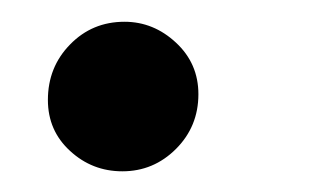

<svg xmlns="http://www.w3.org/2000/svg" viewBox="-20 -143 302 180"><path d="M94.7 17.6Q66.4 17.6 45.7 -1.5Q24.9 -20.5 24.9 -49.3Q24.9 -80.1 45.7 -101.3Q66.4 -122.6 96.7 -122.6Q124 -122.6 145 -103Q166 -83.5 166 -54.7Q166 -24.4 145 -3.4Q124 17.6 94.7 17.6Z"/></svg>

Font: Elstob 18pt Medium
Style: Italic
Weight: 500
Italic angle: -20°
Designer: Peter S. Baker
Version: Version 1.015